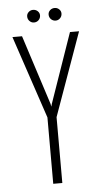

<svg xmlns="http://www.w3.org/2000/svg" viewBox="-51 -725 404 758"><g transform="rotate(-5 151.0 -345.5)"><path d="M129 0V-263L19 -591H57L146 -315L148 -304L151 -315L247 -591H283L165 -261V0ZM109 -641Q99 -641 91.5 -648.5Q84 -656 84 -667Q84 -677 91.5 -684Q99 -691 109 -691Q120 -691 127.5 -684Q135 -677 135 -667Q135 -656 127.5 -648.5Q120 -641 109 -641ZM195 -641Q184 -641 176.5 -648.5Q169 -656 169 -667Q169 -677 176.5 -684Q184 -691 195 -691Q205 -691 212.5 -684Q220 -677 220 -667Q220 -656 212.5 -648.5Q205 -641 195 -641Z"/></g></svg>

Font: Alumni Sans Thin ExtraLight
Style: Regular
Weight: 250
Version: Version 1.018